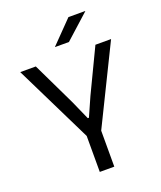

<svg xmlns="http://www.w3.org/2000/svg" viewBox="-150 -919 848 1014"><g transform="rotate(-20 274.0 -412.5)"><path d="M238.5 -192 19 -639H106.5L224 -394.5L271 -288.5H277.5L324.5 -394.5L441.5 -639H529.5L310 -192ZM233.5 0V-269.5H315V0ZM357.5 -825H451.5V-823.5L315 -700.5H237V-701.5Z"/></g></svg>

Font: Anek Latin Medium
Style: Regular
Weight: 400
Version: Version 1.003